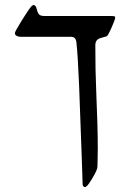

<svg xmlns="http://www.w3.org/2000/svg" viewBox="-20 -548 538 768"><path d="M261.7 -400.9H62Q52.7 -400.9 46.1 -404.8Q39.6 -408.7 39.6 -415.5Q39.6 -421.9 67.1 -466.1Q94.7 -510.3 103.5 -520Q109.4 -527.8 114.7 -527.8Q123 -527.8 127 -511.7Q130.9 -495.1 137 -489.5Q143.1 -483.9 160.2 -483.9H423.3Q433.6 -483.9 437.3 -482.9Q440.9 -481.9 440.9 -477.5L439.5 -470.7Q428.2 -439 413.1 -410.6Q410.6 -405.8 408.2 -404.1Q405.8 -402.3 403.3 -401.6Q400.9 -400.9 399.9 -400.9Q396 -399.4 384.5 -396.5Q373 -393.6 367.2 -386.5Q361.3 -379.4 361.3 -366.7Q361.3 -264.2 364.7 -188Q371.1 -42 371.1 45.4L370.6 77.1Q370.1 87.4 370.1 108.4Q370.1 118.2 369.1 123.8Q368.2 129.4 364.7 136.2Q360.4 147 347.4 168.5Q334.5 189.9 326.7 196.8Q323.2 200.2 319.8 200.2Q315.9 200.2 313.2 197Q310.5 193.8 310.5 189Q310.1 179.7 307.1 84.5Q301.3 -86.9 296.4 -206.1Q291.5 -325.2 285.6 -378.9Q284.2 -390.1 279.1 -395.5Q273.9 -400.9 261.7 -400.9Z"/></svg>

Font: David Libre
Style: Regular
Weight: 400
Version: Version 1.000